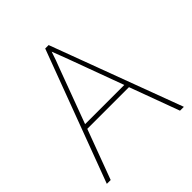

<svg xmlns="http://www.w3.org/2000/svg" viewBox="-194 -852 987 987"><g transform="rotate(-45 300.0 -358.0)"><path d="M20 0 288 -716H313L580 0H552L452 -271H149L48 0ZM268 -592 158 -296H443L334 -592Q327 -612 317.5 -635.5Q308 -659 300 -681Q293 -659 284.5 -635.5Q276 -612 268 -592Z"/></g></svg>

Font: Noto Sans Mono Thin
Style: Regular
Weight: 100
Designer: Monotype Design Team
Foundry: Monotype Imaging Inc.
Version: Version 2.014